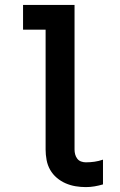

<svg xmlns="http://www.w3.org/2000/svg" viewBox="-20 -755 490 783"><path d="M330 8Q309 8 288 4.5Q267 1 247.5 -7.5Q228 -16 211.5 -30Q195 -44 184.5 -62.5Q174 -81 170 -102.5Q166 -124 166 -145V-634H74V-735H284V-145Q284 -135 286.5 -125.5Q289 -116 295 -108Q301 -100 310.5 -96.5Q320 -93 330 -93Q348 -93 365.5 -95.5Q383 -98 400 -104V-3Q383 2 365.5 5Q348 8 330 8Z"/></svg>

Font: Iosevka Book
Style: Bold
Weight: 700
Designer: Belleve Invis
Foundry: Belleve Invis
Version: Version 28.0.7; ttfautohint (v1.8.3)